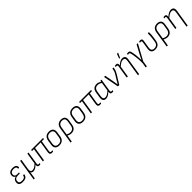

<svg xmlns="http://www.w3.org/2000/svg" viewBox="684 -3067 5623 5623"><g transform="rotate(-45 3495.5 -255.5)"><path d="M203 11Q122 11 85 -20Q48 -51 52 -113Q53 -166 82.5 -202.5Q112 -239 165 -249V-250Q132 -262 115 -290Q98 -318 101 -359Q104 -426 149.5 -460Q195 -494 276 -494Q350 -494 391.5 -462.5Q433 -431 422 -368Q422 -362 416 -362H381Q375 -362 376 -368Q383 -411 354 -431.5Q325 -452 272 -452Q212 -452 179 -426Q146 -400 145 -350Q144 -310 167.5 -288.5Q191 -267 238 -267H313Q319 -267 318 -260L314 -234Q314 -228 307 -228H228Q167 -228 133.5 -198.5Q100 -169 99 -117Q97 -73 123 -52Q149 -31 210 -31Q271 -31 302.5 -51.5Q334 -72 342 -120Q342 -126 348 -126H383Q389 -126 388 -120Q381 -55 337 -22Q293 11 203 11Z M481 185Q475 185 477 179L580 -476Q582 -483 588 -483H622Q630 -483 628 -476L576 -154Q566 -91 584.5 -61.5Q603 -32 647 -32Q693 -32 738 -61Q783 -90 825 -132L879 -476Q881 -483 887 -483H921Q928 -483 926 -476L867 -98Q861 -60 867 -45.5Q873 -31 896 -31Q904 -31 913.5 -32.5Q923 -34 932 -36Q939 -37 937 -30L932 -1Q931 3 929.5 4.5Q928 6 923 7Q915 8 905.5 9.5Q896 11 884 11Q846 11 829.5 -11Q813 -33 821 -86H820Q774 -39 728.5 -14Q683 11 639 11Q608 11 586.5 -2Q565 -15 556 -41L522 179Q520 185 515 185Z M1409 11Q1379 11 1360 0Q1341 -11 1334.5 -37.5Q1328 -64 1335 -108L1388 -440H1156L1088 -6Q1086 0 1080 0H1046Q1040 0 1041 -6L1109 -440H1036Q1029 -440 1030 -447L1035 -475Q1036 -483 1043 -483H1524Q1532 -483 1530 -476L1525 -446Q1524 -440 1518 -440H1435L1381 -103Q1375 -63 1384 -46.5Q1393 -30 1418 -30Q1429 -30 1440 -31.5Q1451 -33 1461 -35Q1464 -36 1465.5 -34.5Q1467 -33 1467 -30L1462 -1Q1460 5 1455 6Q1446 7 1434.5 9Q1423 11 1409 11Z M1716 11Q1627 11 1585 -37.5Q1543 -86 1557 -174L1580 -321Q1608 -494 1781 -494Q1869 -494 1911.5 -446.5Q1954 -399 1941 -309L1919 -164Q1905 -77 1854 -33Q1803 11 1716 11ZM1722 -32Q1787 -32 1824 -66Q1861 -100 1872 -167L1893 -306Q1905 -378 1874 -414Q1843 -450 1776 -450Q1711 -450 1674 -416.5Q1637 -383 1627 -316L1604 -176Q1594 -106 1623 -69Q1652 -32 1722 -32Z M2010 185Q2003 185 2005 179L2084 -319Q2097 -405 2146 -449.5Q2195 -494 2279 -494Q2365 -494 2405 -446.5Q2445 -399 2431 -312L2408 -166Q2395 -79 2346.5 -34Q2298 11 2221 11Q2185 11 2146 -1Q2107 -13 2075 -31L2081 -73Q2113 -54 2148 -43Q2183 -32 2218 -32Q2277 -32 2314.5 -67Q2352 -102 2362 -170L2385 -311Q2396 -382 2367 -416Q2338 -450 2275 -450Q2216 -450 2179 -417.5Q2142 -385 2131 -316L2052 179Q2050 185 2044 185Z M2694 11Q2605 11 2563 -37.5Q2521 -86 2535 -174L2558 -321Q2586 -494 2759 -494Q2847 -494 2889.5 -446.5Q2932 -399 2919 -309L2897 -164Q2883 -77 2832 -33Q2781 11 2694 11ZM2700 -32Q2765 -32 2802 -66Q2839 -100 2850 -167L2871 -306Q2883 -378 2852 -414Q2821 -450 2754 -450Q2689 -450 2652 -416.5Q2615 -383 2605 -316L2582 -176Q2572 -106 2601 -69Q2630 -32 2700 -32Z M3397 11Q3367 11 3348 0Q3329 -11 3322.5 -37.5Q3316 -64 3323 -108L3376 -440H3144L3076 -6Q3074 0 3068 0H3034Q3028 0 3029 -6L3097 -440H3024Q3017 -440 3018 -447L3023 -475Q3024 -483 3031 -483H3512Q3520 -483 3518 -476L3513 -446Q3512 -440 3506 -440H3423L3369 -103Q3363 -63 3372 -46.5Q3381 -30 3406 -30Q3417 -30 3428 -31.5Q3439 -33 3449 -35Q3452 -36 3453.5 -34.5Q3455 -33 3455 -30L3450 -1Q3448 5 3443 6Q3434 7 3422.5 9Q3411 11 3397 11Z M3648 11Q3583 11 3556 -32.5Q3529 -76 3542 -158L3569 -327Q3583 -413 3630.5 -453.5Q3678 -494 3750 -494Q3794 -494 3831.5 -479Q3869 -464 3902 -438L3897 -396Q3861 -423 3826.5 -436.5Q3792 -450 3754 -450Q3696 -450 3661 -418Q3626 -386 3615 -318L3589 -157Q3580 -94 3598 -63Q3616 -32 3665 -32Q3706 -32 3750 -58Q3794 -84 3855 -141L3849 -97Q3811 -60 3777 -36Q3743 -12 3711.5 -0.5Q3680 11 3648 11ZM3903 11Q3864 11 3848.5 -10.5Q3833 -32 3840 -84L3844 -106V-122L3890 -412L3894 -428L3902 -476Q3904 -483 3909 -483H3942Q3949 -483 3947 -476L3887 -98Q3881 -59 3887.5 -45Q3894 -31 3915 -31Q3926 -31 3935.5 -32Q3945 -33 3953 -36Q3960 -37 3958 -31L3953 -1Q3952 6 3944 7Q3936 8 3926.5 9.5Q3917 11 3903 11Z M4154 0Q4149 0 4147 -6L4057 -476Q4056 -483 4064 -483H4100Q4107 -483 4107 -477L4165 -159Q4170 -131 4174.5 -103Q4179 -75 4183 -46H4184Q4202 -76 4219 -105Q4236 -134 4254 -163L4332 -290Q4350 -319 4362.5 -342.5Q4375 -366 4382.5 -389.5Q4390 -413 4395 -441L4401 -476Q4402 -483 4408 -483H4443Q4450 -483 4449 -476L4443 -442Q4439 -413 4430 -387Q4421 -361 4406.5 -333.5Q4392 -306 4371 -270L4208 -5Q4205 0 4200 0Z M4801 185Q4793 185 4795 179L4875 -330Q4895 -450 4798 -450Q4756 -450 4708.5 -421.5Q4661 -393 4604 -341L4610 -385Q4664 -436 4715 -465Q4766 -494 4816 -494Q4879 -494 4908 -455Q4937 -416 4923 -334L4842 179Q4840 185 4834 185ZM4520 0Q4512 0 4514 -6L4574 -386Q4580 -425 4573.5 -438Q4567 -451 4546 -451Q4537 -451 4528 -450Q4519 -449 4511 -447Q4503 -446 4505 -453L4509 -481Q4510 -485 4511.5 -486.5Q4513 -488 4516 -489Q4526 -491 4539.5 -492.5Q4553 -494 4564 -494Q4600 -494 4614 -473Q4628 -452 4622 -406L4618 -382L4617 -361L4561 -6Q4559 0 4553 0ZM4752 -546Q4749 -546 4748 -548.5Q4747 -551 4749 -554L4801 -691Q4803 -694 4805.5 -695Q4808 -696 4812 -696H4844Q4847 -696 4848.5 -694Q4850 -692 4848 -688L4786 -552Q4784 -546 4776 -546Z M5121 185Q5115 185 5116 179L5141 26Q5142 -36 5138 -103Q5134 -170 5126 -235Q5118 -300 5107 -355Q5100 -396 5093 -417Q5086 -438 5076 -445.5Q5066 -453 5049 -453Q5040 -453 5031 -451.5Q5022 -450 5012 -448Q5006 -447 5007 -453L5012 -481Q5013 -489 5019 -490Q5030 -492 5040.5 -493Q5051 -494 5062 -494Q5090 -494 5108 -483.5Q5126 -473 5136.5 -444Q5147 -415 5155 -359Q5162 -319 5166.5 -282.5Q5171 -246 5173 -211Q5176 -176 5178 -138.5Q5180 -101 5180 -61H5182Q5194 -85 5206.5 -109.5Q5219 -134 5233 -161Q5247 -188 5262 -217L5402 -478Q5405 -483 5411 -483H5448Q5456 -483 5453 -475L5191 4L5163 179Q5162 185 5156 185Z M5689 11Q5604 11 5566 -33.5Q5528 -78 5542 -165L5577 -387Q5583 -427 5576.5 -439Q5570 -451 5549 -451Q5542 -451 5532.5 -450.5Q5523 -450 5513 -448Q5507 -447 5508 -453L5512 -482Q5513 -486 5514.5 -487Q5516 -488 5519 -489Q5529 -491 5542 -492.5Q5555 -494 5567 -494Q5603 -494 5619 -474.5Q5635 -455 5627 -403L5588 -160Q5578 -95 5605 -63Q5632 -31 5692 -31Q5751 -31 5788.5 -63Q5826 -95 5837 -163L5850 -252Q5861 -317 5864 -375.5Q5867 -434 5866 -476Q5866 -483 5872 -483H5907Q5914 -483 5914 -476Q5915 -436 5912 -380Q5909 -324 5899 -261L5884 -168Q5870 -77 5822 -33Q5774 11 5689 11Z M5990 185Q5983 185 5985 179L6064 -319Q6077 -405 6126 -449.5Q6175 -494 6259 -494Q6345 -494 6385 -446.5Q6425 -399 6411 -312L6388 -166Q6375 -79 6326.5 -34Q6278 11 6201 11Q6165 11 6126 -1Q6087 -13 6055 -31L6061 -73Q6093 -54 6128 -43Q6163 -32 6198 -32Q6257 -32 6294.5 -67Q6332 -102 6342 -170L6365 -311Q6376 -382 6347 -416Q6318 -450 6255 -450Q6196 -450 6159 -417.5Q6122 -385 6111 -316L6032 179Q6030 185 6024 185Z M6813 185Q6805 185 6807 179L6887 -330Q6907 -450 6810 -450Q6768 -450 6720.5 -421.5Q6673 -393 6616 -341L6622 -385Q6676 -436 6727 -465Q6778 -494 6828 -494Q6891 -494 6920 -455Q6949 -416 6935 -334L6854 179Q6852 185 6846 185ZM6532 0Q6524 0 6526 -6L6586 -386Q6592 -425 6585.5 -438Q6579 -451 6558 -451Q6549 -451 6540 -450Q6531 -449 6523 -447Q6515 -446 6517 -453L6521 -481Q6522 -485 6523.5 -486.5Q6525 -488 6528 -489Q6538 -491 6551.5 -492.5Q6565 -494 6576 -494Q6612 -494 6626 -473Q6640 -452 6634 -406L6630 -382L6629 -361L6573 -6Q6571 0 6565 0Z"/></g></svg>

Font: Sofia Sans Semi Condensed Light
Style: Italic
Weight: 300
Italic angle: -9°
Version: Version 4.100